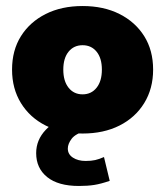

<svg xmlns="http://www.w3.org/2000/svg" viewBox="-20 -433 548 637"><path d="M254 10Q184 10 131.5 -16.5Q79 -43 49.5 -91Q20 -139 20 -202Q20 -266 49.5 -313Q79 -360 131.5 -386.5Q184 -413 254 -413Q324 -413 376.5 -386.5Q429 -360 458.5 -313Q488 -266 488 -202Q488 -139 458.5 -91Q429 -43 376.5 -16.5Q324 10 254 10ZM254 -120Q283 -120 300.5 -142Q318 -164 318 -202Q318 -240 300.5 -261.5Q283 -283 254 -283Q225 -283 207.5 -261.5Q190 -240 190 -202Q190 -164 207.5 -142Q225 -120 254 -120ZM242 184Q173 184 136.5 154.5Q100 125 100 75Q100 31 132 -2.5Q164 -36 214 -52L268 0Q231 10 218 27Q205 44 205 60Q205 79 222 90Q239 101 264 101Q283 101 296 98Q309 95 325 88L344 167Q315 177 293 180.5Q271 184 242 184Z"/></svg>

Font: Rokkitt SemiBold Black
Style: Regular
Weight: 900
Version: Version 3.103